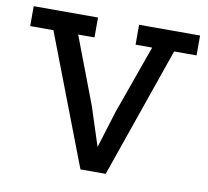

<svg xmlns="http://www.w3.org/2000/svg" viewBox="-69 -665 801 741"><g transform="rotate(10 331.0 -294.5)"><path d="M5 -589H257V-511H193L293 -248L342 -97L387 -242L483 -511H418V-589H657V-511H569L391 0H292L96 -511H5Z"/></g></svg>

Font: Podkova Medium
Style: Regular
Weight: 500
Designer: Ilya Yudin
Foundry: Cyreal (www.cyreal.org)
Version: Version 2.103